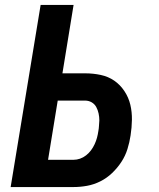

<svg xmlns="http://www.w3.org/2000/svg" viewBox="-20 -755 640 775"><path d="M23 0 144 -735H277L232 -459H324Q356 -459 386.5 -452.5Q417 -446 441 -429.5Q465 -413 482 -387.5Q499 -362 506 -332.5Q513 -303 512.5 -271.5Q512 -240 507 -208Q503 -181 494.5 -153.5Q486 -126 470 -101.5Q454 -77 432.5 -56.5Q411 -36 385 -23Q359 -10 331.5 -5Q304 0 277 0ZM174 -110H277Q290 -110 303 -114.5Q316 -119 327.5 -128Q339 -137 347.5 -148.5Q356 -160 362 -173Q368 -186 371.5 -199Q375 -212 377 -226Q379 -236 379.5 -247Q380 -258 381 -269Q381 -283 378 -297Q375 -311 368.5 -323Q362 -335 350 -342Q338 -349 323 -349H213Z"/></svg>

Font: Iosevka Aile Extrabold
Style: Italic
Weight: 800
Italic angle: -9°
Designer: Belleve Invis
Foundry: Belleve Invis
Version: Version 31.1.0; ttfautohint (v1.8.4)